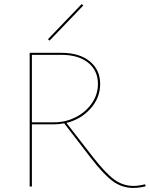

<svg xmlns="http://www.w3.org/2000/svg" viewBox="-20 -918 737 945"><path d="M224 -718 216 -725 382 -898 390 -891ZM697 -1Q665 7 636 7Q581 7 536 -25.5Q491 -58 427 -141L296 -311Q269 -306 247 -306H137V0H126V-658H282Q371 -658 422 -616Q473 -574 473 -505Q473 -437 426 -384Q379 -331 307 -313L436 -147Q499 -66 542 -34.5Q585 -3 637 -3Q663 -3 694 -11ZM247 -316Q303 -316 352.5 -341Q402 -366 432 -409.5Q462 -453 462 -505Q462 -570 414.5 -609Q367 -648 282 -648H137V-316Z"/></svg>

Font: Ysabeau SC Hairline
Style: Regular
Weight: 100
Designer: Christian Thalmann (Catharsis Fonts)
Version: Version 0.003